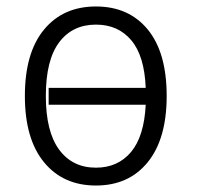

<svg xmlns="http://www.w3.org/2000/svg" viewBox="-20 -570 653 599"><path d="M57.6 -270.5Q57.6 -405.3 117.2 -477.5Q176.8 -549.8 279.3 -549.8Q381.8 -549.8 440.9 -478Q500 -406.2 500 -270.5Q500 -136.7 440.9 -64Q381.8 8.8 279.3 8.8Q176.8 8.8 117.2 -64Q57.6 -136.7 57.6 -270.5ZM123 -270.5Q123 -159.2 164.6 -103Q206.1 -46.9 279.3 -46.9Q347.7 -46.9 388.7 -95.7Q429.7 -144.5 434.6 -243.2H131.8V-295.9H434.6Q430.7 -395.5 389.6 -444.3Q348.6 -493.2 279.3 -493.2Q206.1 -493.2 164.6 -438Q123 -382.8 123 -270.5Z"/></svg>

Font: Min Sans Light
Style: Regular
Weight: 300
Designer: Jinseong-Kim, NotoSansCJK, Nunito
Foundry: Jinseong-Kim
Version: Version 1.400;Glyphs 3.1.2 (3151)